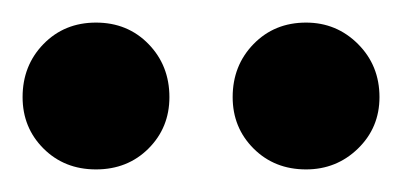

<svg xmlns="http://www.w3.org/2000/svg" viewBox="-20 -713 356 170"><path d="M251 -563Q223 -563 204.5 -581.5Q186 -600 186 -627Q186 -655 204.5 -674Q223 -693 251 -693Q278 -693 297 -674Q316 -655 316 -627Q316 -600 297 -581.5Q278 -563 251 -563ZM65 -563Q37 -563 18.5 -581.5Q0 -600 0 -627Q0 -655 18.5 -674Q37 -693 65 -693Q93 -693 111.5 -674Q130 -655 130 -627Q130 -600 111.5 -581.5Q93 -563 65 -563Z"/></svg>

Font: DM Sans 9pt ExtraBold
Style: Regular
Weight: 800
Version: Version 4.004;gftools[0.9.30]